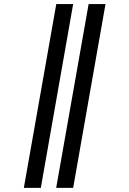

<svg xmlns="http://www.w3.org/2000/svg" viewBox="-20 -746 640 950"><path d="M342 -726 182 183.5H98L258.5 -726ZM502 -726 342 183.5H258L418.5 -726Z"/></svg>

Font: JuliaMono SemiBold
Style: Italic
Weight: 600
Italic angle: -9°
Monospace: yes
Designer: cormullion
Foundry: corm
Version: Version 0.056; ttfautohint (v1.8.4)